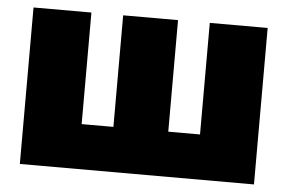

<svg xmlns="http://www.w3.org/2000/svg" viewBox="-43 -588 969 647"><g transform="rotate(5 441.5 -264.5)"><path d="M45.4 -529.3H241.2V-151.9H348.6V-529.3H534.2V-151.9H641.6V-529.3H837.4V0H45.4Z"/></g></svg>

Font: Inter 24pt Black
Style: Regular
Weight: 900
Designer: Rasmus Andersson
Foundry: rsms
Version: Version 4.001;git-66647c0bb